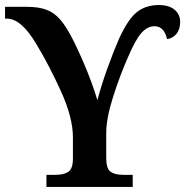

<svg xmlns="http://www.w3.org/2000/svg" viewBox="-22 -741 734 761"><path d="M162 -48H198Q232 -48 249.5 -60.5Q267 -73 267 -112V-197Q267 -275 219.5 -379.5Q172 -484 121 -568Q62 -667 6 -667H-2V-714H82Q131 -714 162 -702.5Q193 -691 217.5 -662.5Q242 -634 269 -580Q331 -454 364 -344Q380 -404 403.5 -469.5Q427 -535 450 -588Q486 -666 521 -693.5Q556 -721 607 -721Q648 -721 670 -702.5Q692 -684 692 -654Q692 -625 677.5 -607Q663 -589 640 -586Q629 -637 590 -637Q563 -637 539.5 -611.5Q516 -586 486 -516Q454 -444 426.5 -358Q399 -272 399 -213V-115Q399 -73 416 -60.5Q433 -48 467 -48H504V0H162Z"/></svg>

Font: Noto Serif SemiBold
Style: Regular
Weight: 600
Designer: Monotype Design Team
Foundry: Monotype Imaging Inc.
Version: Version 1.001